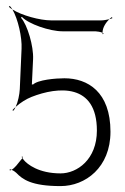

<svg xmlns="http://www.w3.org/2000/svg" viewBox="-20 -619 423 650"><path d="M19 -44C25 -42 32 -37 35 -34C56 -12 86 11 185 11C269 11 354 -52 354 -173C354 -308 277 -354 198 -354C169 -354 107 -349 91 -332V-333L87 -334L88 -335L92 -419C94 -462 73 -535 51 -559L54 -562C76 -538 148 -513 192 -513H303C308 -513 321 -511 327 -508C327 -527 340 -544 350 -554C341 -552 331 -550 323 -550H153C115 -550 53 -567 22 -587C41 -555 55 -492 53 -454L47 -317C46 -299 41 -274 33 -257C47 -270 69 -284 87 -291C176 -326 308 -338 308 -177C308 -79 241 -32 185 -32C111 -32 72 -63 60 -78C59 -80 57 -82 56 -84C55 -82 53 -80 52 -79L35 -58C31 -54 25 -47 19 -44ZM22 -246 25 -244C28 -247 31 -252 33 -257C29 -253 25 -250 22 -246ZM53 -88C53 -87 55 -86 56 -84C57 -86 57 -88 57 -89ZM13 -42C15 -42 17 -43 19 -44C17 -45 15 -46 13 -46ZM327 -508C327 -506 327 -504 328 -503L331 -505C330 -506 329 -507 327 -508ZM350 -554C354 -555 358 -556 361 -558L358 -561C356 -559 353 -557 350 -554ZM10 -596C13 -593 17 -590 22 -587C19 -592 16 -596 13 -599Z"/></svg>

Font: Armata Saber
Style: Rg
Weight: 400
Designer: Jasper
Foundry: Cannot Into Space Fonts
Version: Version 0.970